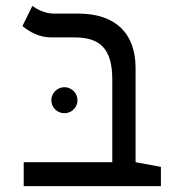

<svg xmlns="http://www.w3.org/2000/svg" viewBox="-20 -632 626 652"><path d="M526.4 -65.4 440.4 -81.1V-400.9C440.4 -520.5 370.6 -585.9 245.1 -585.9H161.6C132.3 -585.9 104.5 -601.1 89.8 -611.8L56.2 -543.5C79.6 -524.9 110.8 -504.9 155.3 -504.9H234.4C322.8 -504.9 361.3 -462.9 361.3 -362.3V-81.1H60.5V0H526.4ZM198.7 -247.6C223.1 -247.6 243.2 -267.1 243.2 -291.5C243.2 -315.9 223.1 -335.9 198.7 -335.9C174.3 -335.9 154.3 -315.9 154.3 -291.5C154.3 -267.1 174.3 -247.6 198.7 -247.6Z"/></svg>

Font: Cascadia Mono PL SemiLight
Style: Regular
Weight: 350
Monospace: yes
Designer: Aaron Bell
Foundry: Saja Typeworks
Version: Version 2404.023